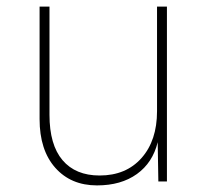

<svg xmlns="http://www.w3.org/2000/svg" viewBox="-20 -550 640 582"><path d="M274 12Q195 12 147.5 -41.5Q100 -95 100 -189V-530H130V-202Q130 -111 169.5 -64.5Q209 -18 282 -18Q362 -18 409 -71Q456 -124 456 -213V-530H486V0H460L458 -119Q443 -57 395 -22.5Q347 12 274 12Z"/></svg>

Font: Geist Mono Thin
Style: Regular
Weight: 100
Monospace: yes
Designer: Basement.studio, Andrés Briganti, Mateo Zaragoza
Foundry: Basement.studio, Vercel, Andrés Briganti, Guido Ferreyra, Mateo Zaragoza
Version: Version 1.500; ttfautohint (v1.8.4.7-5d5b)